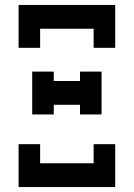

<svg xmlns="http://www.w3.org/2000/svg" viewBox="-20 -755 540 775"><path d="M142 -562H55V-735H445V-562H358V-639H142ZM197 -293H110V-466H197V-428H303V-466H390V-293H303V-332H197ZM55 0V-173H142V-96H358V-173H445V0Z"/></svg>

Font: Iosevka Gothic
Style: Bold
Weight: 700
Monospace: yes
Designer: Belleve Invis
Foundry: Belleve Invis
Version: Version 15.5.1; ttfautohint (v1.8.4)